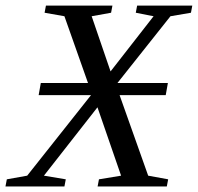

<svg xmlns="http://www.w3.org/2000/svg" viewBox="-53 -675 716 695"><path d="M643.1 -654.8 638.2 -628.9 564 -616.2 372.1 -374.5H554.7L546.9 -330.6H379.9L483.4 -39.1L555.7 -25.9L550.8 0H300.3L305.2 -25.9L385.3 -39.1L299.8 -286.6L106 -39.1L185.1 -25.9L180.2 0H-33.2L-28.3 -25.9L45.4 -39.1L276.4 -330.6H86.9L94.7 -374.5H265.6L180.2 -616.2L108.4 -628.9L113.3 -654.8H354L349.1 -628.9L278.8 -616.2L347.2 -416.5L502.9 -616.2L438.5 -628.9L443.4 -654.8Z"/></svg>

Font: Tinos
Style: Italic
Weight: 400
Italic angle: -16.333°
Designer: Steve Matteson
Foundry: Monotype Imaging Inc.
Version: Version 1.32